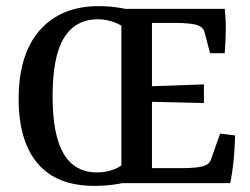

<svg xmlns="http://www.w3.org/2000/svg" viewBox="-20 -599 819 628"><path d="M289 9Q165 9 103 -64.5Q41 -138 41 -275Q41 -422 110.5 -500.5Q180 -579 303 -579Q339 -579 377 -572.5Q415 -566 448 -554L410 -483Q389 -512 359.5 -524Q330 -536 301 -536Q227 -536 189.5 -475.5Q152 -415 152 -284Q152 -158 188 -96.5Q224 -35 298 -35Q329 -35 357.5 -47Q386 -59 408 -88L447 -20Q415 -7 375 1Q335 9 289 9ZM377 0V-570H715Q719 -535 718.5 -499.5Q718 -464 715 -425H667L649 -494Q645 -509 628 -516Q617 -520 598 -522Q579 -524 557 -524H477V-317L647 -323V-262L477 -266V-49H576Q598 -49 619 -51Q640 -53 651 -58Q666 -63 671 -80L700 -162L749 -156Q748 -117 744.5 -78.5Q741 -40 733 0Z"/></svg>

Font: Rasa Medium
Style: Regular
Weight: 500
Designer: Anna Giedrys (Yrsa+Rasa design), David Brezina (Yrsa art-direction, Rasa art-direction, design)
Foundry: Rosetta Type Foundry
Version: Version 2.004